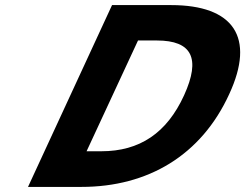

<svg xmlns="http://www.w3.org/2000/svg" viewBox="-20 -734 963 754"><path d="M420 -714 90 0H300C561 0 770 -124 880 -364C984 -588 897 -714 652 -714ZM378 -140H320L522 -575H596C734 -575 769 -505 703 -360C635 -211 528 -140 378 -140Z"/></svg>

Font: Passageway
Style: BdSuIt
Weight: 700
Foundry: Ascender Corporation
Version: Version 1.11